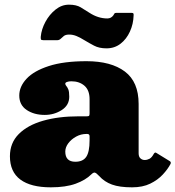

<svg xmlns="http://www.w3.org/2000/svg" viewBox="-20 -792 751 822"><path d="M22.5 -123Q22.5 -180 60.2 -218Q98 -256 164.2 -275Q230.5 -294 316.5 -294H350.5Q359 -294 361.2 -296Q363.5 -298 363.5 -307V-367Q363.5 -406 341.5 -425Q319.5 -444 285.5 -444Q274.5 -444 267 -441.2Q259.5 -438.5 259.5 -434Q259.5 -428.5 263.8 -424Q268 -419.5 272.2 -409.8Q276.5 -400 276.5 -378Q276.5 -341.5 244.2 -320.8Q212 -300 171.5 -300Q126 -300 94.2 -321.2Q62.5 -342.5 62.5 -383Q62.5 -421.5 93.8 -455Q125 -488.5 188.8 -509.2Q252.5 -530 350.5 -530Q455.5 -530 514.5 -485.8Q573.5 -441.5 573.5 -347V-136Q573.5 -121 581.2 -114Q589 -107 599.5 -107Q610 -107 620 -112.2Q630 -117.5 638.5 -133.5Q643.5 -142 650 -137L707 -102Q713.5 -98 710 -90Q698.5 -68 677 -44.8Q655.5 -21.5 623.2 -5.8Q591 10 545.5 10H545Q492 10 459.5 -1.8Q427 -13.5 404.5 -38.5Q392 -52 385.8 -53Q379.5 -54 371 -45.5Q346.5 -21 304 -5.5Q261.5 10 197.5 10Q112 10 67.2 -23.2Q22.5 -56.5 22.5 -123ZM259.5 -143Q259.5 -99.5 302.5 -99.5Q335 -99.5 349.2 -120.5Q363.5 -141.5 363.5 -191V-208.5Q363.5 -218.5 353.5 -218.5H349.5Q326.5 -218.5 306 -207.2Q285.5 -196 272.5 -178.8Q259.5 -161.5 259.5 -143ZM436 -585Q404.5 -585 382.8 -596.5Q361 -608 342 -619.5Q322 -632 306.8 -638Q291.5 -644 276.5 -644Q261 -644 253.5 -638Q246 -632 241 -627Q234 -620 226 -620H165Q156.5 -620 155.2 -623.8Q154 -627.5 154.5 -635Q157.5 -667 174.5 -698.5Q191.5 -730 217.8 -751Q244 -772 275 -772Q306.5 -772 325.2 -760.8Q344 -749.5 362.5 -737.5Q400 -713 439.5 -713Q455.5 -713 465 -726Q468.5 -731 470 -734Q471.5 -737 478.5 -737H542.5Q549.5 -737 551 -734.5Q552.5 -732 552 -726Q551 -689 536.2 -656.8Q521.5 -624.5 496 -604.8Q470.5 -585 436 -585Z"/></svg>

Font: Besley* Fatface
Style: Regular
Weight: 900
Designer: Owen Earl
Foundry: indestructible type*
Version: Version 3.000; ttfautohint (v1.8.3)